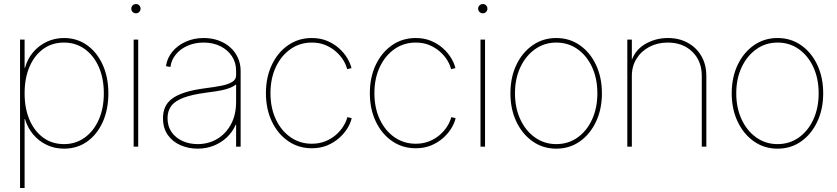

<svg xmlns="http://www.w3.org/2000/svg" viewBox="-20 -725 4135 949"><path d="M79.1 204.1V-529.3H101.6V-389.6H103.5Q115.2 -432.6 142.8 -465.8Q170.4 -499 210.2 -518.1Q250 -537.1 296.4 -537.1Q360.4 -537.1 409.7 -502.2Q459 -467.3 487.3 -405.5Q515.6 -343.8 515.6 -263.7Q515.6 -183.1 487.5 -121.3Q459.5 -59.6 410.2 -24.9Q360.8 9.8 296.4 9.8Q249.5 9.8 210.4 -9Q171.4 -27.8 143.6 -61Q115.7 -94.2 103.5 -136.7H101.6V204.1ZM296.4 -12.7Q354 -12.7 398.4 -44.7Q442.9 -76.7 468 -133.1Q493.2 -189.5 493.2 -263.7Q493.2 -338.4 468 -394.8Q442.9 -451.2 398.4 -482.9Q354 -514.6 296.4 -514.6Q237.3 -514.6 193.6 -482.9Q149.9 -451.2 125.7 -394.8Q101.6 -338.4 101.6 -263.7Q101.6 -189.5 125.7 -133.1Q149.9 -76.7 193.6 -44.7Q237.3 -12.7 296.4 -12.7Z M640.6 0V-529.3H663.1V0ZM652.3 -659.2Q642.6 -659.2 635.7 -665.8Q628.9 -672.4 628.9 -682.1Q628.9 -691.9 635.7 -698.5Q642.6 -705.1 652.3 -705.1Q661.6 -705.1 668.2 -698.5Q674.8 -691.9 674.8 -682.1Q674.8 -672.9 668.2 -666Q661.6 -659.2 652.3 -659.2Z M957 9.8Q912.1 9.8 872.8 -7.1Q833.5 -23.9 809.6 -57.6Q785.6 -91.3 785.6 -141.1Q785.6 -170.9 795.9 -194.8Q806.2 -218.8 830.3 -237.1Q854.5 -255.4 895 -268.3Q935.5 -281.2 996.1 -289.1Q1038.6 -294.4 1072.8 -301Q1106.9 -307.6 1127 -319.6Q1147 -331.5 1147 -353V-375Q1147 -416 1126.2 -447.3Q1105.5 -478.5 1069.3 -496.6Q1033.2 -514.6 986.3 -514.6Q943.4 -514.6 908 -499.3Q872.6 -483.9 849.9 -456.8Q827.1 -429.7 822.3 -394L800.3 -397.9Q806.2 -438.5 832 -469.7Q857.9 -501 898.2 -519Q938.5 -537.1 986.3 -537.1Q1026.9 -537.1 1060.3 -524.9Q1093.8 -512.7 1118.2 -490.7Q1142.6 -468.8 1156 -439.2Q1169.4 -409.7 1169.4 -375V0H1147V-108.4H1145Q1129.4 -72.8 1101.6 -46.4Q1073.7 -20 1036.9 -5.1Q1000 9.8 957 9.8ZM957 -12.7Q1009.3 -12.7 1052.2 -37.6Q1095.2 -62.5 1121.1 -109.6Q1147 -156.7 1147 -222.7V-307.6Q1136.2 -299.3 1122.6 -293.2Q1108.9 -287.1 1091.1 -282.5Q1073.2 -277.8 1050.5 -274.2Q1027.8 -270.5 1000 -267.1Q928.7 -257.8 886.5 -241.7Q844.2 -225.6 826.2 -200.9Q808.1 -176.3 808.1 -141.1Q808.1 -100.6 828.1 -72Q848.1 -43.5 882.1 -28.1Q916 -12.7 957 -12.7Z M1521 7.8Q1455.6 7.8 1404.3 -27.6Q1353 -63 1323.7 -124.5Q1294.4 -186 1294.4 -264.6Q1294.4 -343.3 1323.7 -404.8Q1353 -466.3 1404.3 -501.7Q1455.6 -537.1 1521 -537.1Q1563.5 -537.1 1597.2 -522.9Q1630.9 -508.8 1656 -486.1Q1681.2 -463.4 1696.5 -437.5Q1711.9 -411.6 1717.3 -388.2L1695.8 -383.3Q1690.9 -404.3 1677 -427.2Q1663.1 -450.2 1640.6 -470Q1618.2 -489.7 1588.4 -502.2Q1558.6 -514.6 1521 -514.6Q1462.4 -514.6 1416.3 -482.4Q1370.1 -450.2 1343.5 -393.8Q1316.9 -337.4 1316.9 -264.6Q1316.9 -191.4 1343.5 -135Q1370.1 -78.6 1416.3 -46.6Q1462.4 -14.6 1521 -14.6Q1558.6 -14.6 1588.9 -27.1Q1619.1 -39.6 1641.4 -59.3Q1663.6 -79.1 1677.7 -102.1Q1691.9 -125 1696.8 -146L1718.3 -141.1Q1713.4 -117.7 1697.8 -91.8Q1682.1 -65.9 1656.7 -43.2Q1631.3 -20.5 1597.4 -6.3Q1563.5 7.8 1521 7.8Z M2034.7 7.8Q1969.2 7.8 1918 -27.6Q1866.7 -63 1837.4 -124.5Q1808.1 -186 1808.1 -264.6Q1808.1 -343.3 1837.4 -404.8Q1866.7 -466.3 1918 -501.7Q1969.2 -537.1 2034.7 -537.1Q2077.1 -537.1 2110.8 -522.9Q2144.5 -508.8 2169.7 -486.1Q2194.8 -463.4 2210.2 -437.5Q2225.6 -411.6 2231 -388.2L2209.5 -383.3Q2204.6 -404.3 2190.7 -427.2Q2176.8 -450.2 2154.3 -470Q2131.8 -489.7 2102.1 -502.2Q2072.3 -514.6 2034.7 -514.6Q1976.1 -514.6 1929.9 -482.4Q1883.8 -450.2 1857.2 -393.8Q1830.6 -337.4 1830.6 -264.6Q1830.6 -191.4 1857.2 -135Q1883.8 -78.6 1929.9 -46.6Q1976.1 -14.6 2034.7 -14.6Q2072.3 -14.6 2102.5 -27.1Q2132.8 -39.6 2155 -59.3Q2177.2 -79.1 2191.4 -102.1Q2205.6 -125 2210.4 -146L2231.9 -141.1Q2227.1 -117.7 2211.4 -91.8Q2195.8 -65.9 2170.4 -43.2Q2145 -20.5 2111.1 -6.3Q2077.1 7.8 2034.7 7.8Z M2355 0V-529.3H2377.4V0ZM2366.7 -659.2Q2356.9 -659.2 2350.1 -665.8Q2343.3 -672.4 2343.3 -682.1Q2343.3 -691.9 2350.1 -698.5Q2356.9 -705.1 2366.7 -705.1Q2376 -705.1 2382.6 -698.5Q2389.2 -691.9 2389.2 -682.1Q2389.2 -672.9 2382.6 -666Q2376 -659.2 2366.7 -659.2Z M2729.5 9.8Q2664.1 9.8 2612.8 -26.1Q2561.5 -62 2532.2 -123.8Q2502.9 -185.5 2502.9 -263.7Q2502.9 -342.8 2532.2 -404.3Q2561.5 -465.8 2612.8 -501.5Q2664.1 -537.1 2729.5 -537.1Q2794.9 -537.1 2845.9 -501.5Q2897 -465.8 2926 -404.1Q2955.1 -342.3 2955.1 -263.7Q2955.1 -185.5 2926 -123.8Q2897 -62 2846.2 -26.1Q2795.4 9.8 2729.5 9.8ZM2729.5 -12.7Q2788.6 -12.7 2834.5 -45.2Q2880.4 -77.6 2906.5 -134.5Q2932.6 -191.4 2932.6 -263.7Q2932.6 -336.4 2906.5 -393.1Q2880.4 -449.7 2834.5 -482.2Q2788.6 -514.6 2729.5 -514.6Q2670.9 -514.6 2624.8 -481.9Q2578.6 -449.2 2552 -392.8Q2525.4 -336.4 2525.4 -263.7Q2525.4 -191.4 2552 -134.5Q2578.6 -77.6 2624.8 -45.2Q2670.9 -12.7 2729.5 -12.7Z M3103 -349.6V0H3080.6V-529.3H3103V-412.1H3097.2Q3114.7 -474.6 3166.7 -505.9Q3218.8 -537.1 3280.8 -537.1Q3336.9 -537.1 3379.6 -513.4Q3422.4 -489.7 3446.8 -447.8Q3471.2 -405.8 3471.2 -349.6V0H3448.7V-349.6Q3448.7 -423.8 3401.9 -469.2Q3355 -514.6 3280.8 -514.6Q3230 -514.6 3189.7 -493.4Q3149.4 -472.2 3126.2 -434.8Q3103 -397.5 3103 -349.6Z M3823.2 9.8Q3757.8 9.8 3706.5 -26.1Q3655.3 -62 3626 -123.8Q3596.7 -185.5 3596.7 -263.7Q3596.7 -342.8 3626 -404.3Q3655.3 -465.8 3706.5 -501.5Q3757.8 -537.1 3823.2 -537.1Q3888.7 -537.1 3939.7 -501.5Q3990.7 -465.8 4019.8 -404.1Q4048.8 -342.3 4048.8 -263.7Q4048.8 -185.5 4019.8 -123.8Q3990.7 -62 3939.9 -26.1Q3889.2 9.8 3823.2 9.8ZM3823.2 -12.7Q3882.3 -12.7 3928.2 -45.2Q3974.1 -77.6 4000.2 -134.5Q4026.4 -191.4 4026.4 -263.7Q4026.4 -336.4 4000.2 -393.1Q3974.1 -449.7 3928.2 -482.2Q3882.3 -514.6 3823.2 -514.6Q3764.6 -514.6 3718.5 -481.9Q3672.4 -449.2 3645.8 -392.8Q3619.1 -336.4 3619.1 -263.7Q3619.1 -191.4 3645.8 -134.5Q3672.4 -77.6 3718.5 -45.2Q3764.6 -12.7 3823.2 -12.7Z"/></svg>

Font: Inter 24pt Thin
Style: Regular
Weight: 250
Designer: Rasmus Andersson
Foundry: rsms
Version: Version 4.001;git-66647c0bb